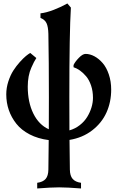

<svg xmlns="http://www.w3.org/2000/svg" viewBox="-20 -797 680 1091"><path d="M374 -244.1Q374 -126.5 374.5 -56.2Q407.2 -65.4 433.6 -86.2Q460 -106.9 475.8 -133.1Q491.7 -159.2 500 -187Q508.3 -214.8 508.3 -241.2Q508.3 -278.8 497.6 -310.8Q486.8 -342.8 469.5 -363.3Q452.1 -383.8 434.1 -396.5Q416 -409.2 397.9 -415V-427.7Q406.7 -446.3 428.2 -468.5Q449.7 -490.7 466.3 -490.7Q491.2 -490.7 516.6 -477.1Q542 -463.4 563.5 -438.5Q585 -413.6 598.4 -374Q611.8 -334.5 611.8 -287.6Q611.8 -217.3 585 -157.7Q558.1 -98.1 503.7 -56.2Q449.2 -14.2 375 -2Q376 136.2 377 166.5Q377.4 201.7 392.8 219.5Q408.2 237.3 440.4 241.7V273.9Q361.3 267.6 315.9 267.6Q271 267.6 191.4 273.9V241.7Q224.1 237.3 239.3 219.7Q254.4 202.1 254.9 166.5Q256.3 87.4 256.8 -1Q195.8 -8.8 148.4 -33.4Q101.1 -58.1 72.8 -94Q44.4 -129.9 30 -171.9Q15.6 -213.9 15.6 -260.7Q15.6 -297.9 27.3 -334Q39.1 -370.1 55.7 -396Q72.3 -421.9 92.5 -444.3Q112.8 -466.8 127.4 -478.8Q142.1 -490.7 151.9 -496.1L186.5 -467.3Q177.2 -452.6 172.9 -444.1Q168.5 -435.5 158.2 -412.8Q147.9 -390.1 142.8 -362.8Q137.7 -335.4 137.7 -304.7Q137.7 -216.3 169.4 -151.9Q201.2 -87.4 257.3 -62.5Q257.8 -130.9 257.8 -244.1Q257.8 -447.8 254.9 -604.5Q253.9 -644.5 244.6 -664.8Q235.4 -685.1 210 -695.3V-721.2Q242.7 -724.6 285.6 -741.2Q328.6 -757.8 362.8 -777.3L382.8 -753.9Q374 -612.3 374 -244.1Z"/></svg>

Font: Flanker
Style: Bold
Weight: 700
Designer: Flanker
Foundry: Flanker
Version: Version 2.021